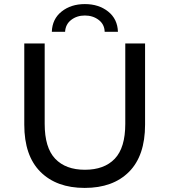

<svg xmlns="http://www.w3.org/2000/svg" viewBox="-20 -913 831 941"><path d="M395 8Q257 8 178 -71Q99 -150 99 -302V-700H199V-306Q199 -189 250.5 -135Q302 -81 396 -81Q491 -81 542.5 -135Q594 -189 594 -306V-700H691V-302Q691 -150 612.5 -71Q534 8 395 8ZM234 -757Q236 -820 282 -856.5Q328 -893 396 -893Q464 -893 510 -856.5Q556 -820 558 -757H493Q492 -794 463.5 -815.5Q435 -837 396 -837Q357 -837 329 -815.5Q301 -794 299 -757Z"/></svg>

Font: Montserrat Thin Medium
Style: Regular
Weight: 500
Version: Version 9.000